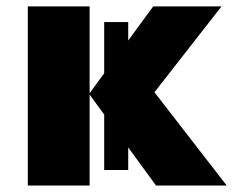

<svg xmlns="http://www.w3.org/2000/svg" viewBox="-20 -573 720 593"><path d="M376 -504.9V-447.8L453.1 -553.2H664.1L457 -288.1L680.2 0H461.9L376 -117.7V-47.9H301.8V-219.2L256.8 -280.8V0H65.9V-553.2H256.8V-285.2L301.8 -346.7V-504.9Z"/></svg>

Font: Open Sans ExtraBold
Style: Regular
Weight: 800
Designer: Monotype Design Team
Foundry: Monotype Imaging Inc.
Version: Version 3.003; ttfautohint (v1.8.4)